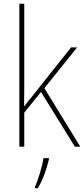

<svg xmlns="http://www.w3.org/2000/svg" viewBox="-20 -780 447 1021"><path d="M109 -376V-760H83V0H109V-181L198 -291L378 0H407L216 -311L390 -528H358L156 -274C138 -252 127 -239 108 -214C109 -271 109 -318 109 -376ZM240 68V61H211C206 103 181 181 166 214V221H181C209 175 228 118 240 68Z"/></svg>

Font: Noto Sans Ethiopic SemiCondensed Thin
Style: Regular
Weight: 100
Width: 4
Designer: Monotype Design Team
Foundry: Monotype Imaging Inc.
Version: Version 2.102